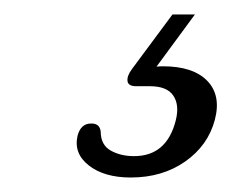

<svg xmlns="http://www.w3.org/2000/svg" viewBox="-20 -27 319 265"><path d="M218 -7H249L196 65Q200.5 64.5 205 64.5Q246.5 64.5 266 84.5Q285.5 104.5 276.5 138.5Q267 174 235.5 196Q204 218 160.5 218Q124 218 102.8 201.5Q81.5 185 87 160.5Q91.5 143.5 105.5 143.5Q117.5 143 119 154.5Q119 173 132.8 180.8Q146.5 188.5 165 188.5Q210 188.5 222.5 139.5Q228 118 219.2 105Q210.5 92 187 92H168Q157 92 156 85Q155 78 162 68.5Z"/></svg>

Font: Fraunces 9pt S050 Light
Style: Italic
Weight: 300
Italic angle: -16°
Version: Version 1.000; ttfautohint (v1.8.3)